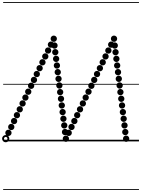

<svg xmlns="http://www.w3.org/2000/svg" viewBox="-35 -1349 1346 1832"><path d="M485.1 -884.5Q472.5 -884.5 463.8 -893.2Q455 -901.9 455 -914.4Q455 -927 463.7 -935.8Q472.4 -944.5 484.9 -944.5Q497.5 -944.5 506.2 -935.8Q515 -927.1 515 -914.6Q515 -902 506.3 -893.2Q497.6 -884.5 485.1 -884.5ZM492.6 -821Q480 -821 471.2 -829.7Q462.5 -838.4 462.5 -850.9Q462.5 -863.5 471.2 -872.2Q479.9 -881 492.4 -881Q505 -881 513.8 -872.3Q522.5 -863.6 522.5 -851.1Q522.5 -838.5 513.8 -829.8Q505.1 -821 492.6 -821ZM500.6 -757.5Q488 -757.5 479.2 -766.2Q470.5 -774.9 470.5 -787.4Q470.5 -800 479.2 -808.8Q487.9 -817.5 500.4 -817.5Q513 -817.5 521.8 -808.8Q530.5 -800.1 530.5 -787.6Q530.5 -775 521.8 -766.2Q513.1 -757.5 500.6 -757.5ZM508.1 -694Q495.5 -694 486.8 -702.7Q478 -711.4 478 -723.9Q478 -736.5 486.7 -745.2Q495.4 -754 507.9 -754Q520.5 -754 529.2 -745.3Q538 -736.6 538 -724.1Q538 -711.5 529.3 -702.8Q520.6 -694 508.1 -694ZM516.1 -630.5Q503.5 -630.5 494.8 -639.2Q486 -647.9 486 -660.4Q486 -673 494.7 -681.8Q503.4 -690.5 515.9 -690.5Q528.5 -690.5 537.2 -681.8Q546 -673.1 546 -660.6Q546 -648 537.3 -639.2Q528.6 -630.5 516.1 -630.5ZM523.6 -567Q511 -567 502.2 -575.7Q493.5 -584.4 493.5 -596.9Q493.5 -609.5 502.2 -618.2Q510.9 -627 523.4 -627Q536 -627 544.8 -618.3Q553.5 -609.6 553.5 -597.1Q553.5 -584.5 544.8 -575.8Q536.1 -567 523.6 -567ZM531.6 -503.5Q519 -503.5 510.2 -512.2Q501.5 -520.9 501.5 -533.4Q501.5 -546 510.2 -554.8Q518.9 -563.5 531.4 -563.5Q544 -563.5 552.8 -554.8Q561.5 -546.1 561.5 -533.6Q561.5 -521 552.8 -512.2Q544.1 -503.5 531.6 -503.5ZM539.1 -440Q526.5 -440 517.8 -448.7Q509 -457.4 509 -469.9Q509 -482.5 517.7 -491.2Q526.4 -500 538.9 -500Q551.5 -500 560.2 -491.3Q569 -482.6 569 -470.1Q569 -457.5 560.3 -448.8Q551.6 -440 539.1 -440ZM547.1 -376.5Q534.5 -376.5 525.8 -385.2Q517 -393.9 517 -406.4Q517 -419 525.7 -427.8Q534.4 -436.5 546.9 -436.5Q559.5 -436.5 568.2 -427.8Q577 -419.1 577 -406.6Q577 -394 568.3 -385.2Q559.6 -376.5 547.1 -376.5ZM554.6 -313Q542 -313 533.2 -321.7Q524.5 -330.4 524.5 -342.9Q524.5 -355.5 533.2 -364.2Q541.9 -373 554.4 -373Q567 -373 575.8 -364.3Q584.5 -355.6 584.5 -343.1Q584.5 -330.5 575.8 -321.8Q567.1 -313 554.6 -313ZM562.6 -249.5Q550 -249.5 541.2 -258.2Q532.5 -266.9 532.5 -279.4Q532.5 -292 541.2 -300.8Q549.9 -309.5 562.4 -309.5Q575 -309.5 583.8 -300.8Q592.5 -292.1 592.5 -279.6Q592.5 -267 583.8 -258.2Q575.1 -249.5 562.6 -249.5ZM570.1 -186Q557.5 -186 548.8 -194.7Q540 -203.4 540 -215.9Q540 -228.5 548.7 -237.2Q557.4 -246 569.9 -246Q582.5 -246 591.2 -237.3Q600 -228.6 600 -216.1Q600 -203.5 591.3 -194.8Q582.6 -186 570.1 -186ZM578.1 -122.5Q565.5 -122.5 556.8 -131.2Q548 -139.9 548 -152.4Q548 -165 556.7 -173.8Q565.4 -182.5 577.9 -182.5Q590.5 -182.5 599.2 -173.8Q608 -165.1 608 -152.6Q608 -140 599.3 -131.2Q590.6 -122.5 578.1 -122.5ZM585.6 -59Q573 -59 564.2 -67.7Q555.5 -76.4 555.5 -88.9Q555.5 -101.5 564.2 -110.2Q572.9 -119 585.4 -119Q598 -119 606.8 -110.3Q615.5 -101.6 615.5 -89.1Q615.5 -76.5 606.8 -67.8Q598.1 -59 585.6 -59ZM45.6 -51.5Q33 -51.5 24.2 -60.2Q15.5 -68.9 15.5 -81.4Q15.5 -94 24.2 -102.8Q32.9 -111.5 45.4 -111.5Q58 -111.5 66.8 -102.8Q75.5 -94.1 75.5 -81.6Q75.5 -69 66.8 -60.2Q58.1 -51.5 45.6 -51.5ZM72.6 -107.5Q60 -107.5 51.2 -116.2Q42.5 -124.9 42.5 -137.4Q42.5 -150 51.2 -158.8Q59.9 -167.5 72.4 -167.5Q85 -167.5 93.8 -158.8Q102.5 -150.1 102.5 -137.6Q102.5 -125 93.8 -116.2Q85.1 -107.5 72.6 -107.5ZM99.6 -164Q87 -164 78.2 -172.7Q69.5 -181.4 69.5 -193.9Q69.5 -206.5 78.2 -215.2Q86.9 -224 99.4 -224Q112 -224 120.8 -215.3Q129.5 -206.6 129.5 -194.1Q129.5 -181.5 120.8 -172.8Q112.1 -164 99.6 -164ZM126.6 -220Q114 -220 105.2 -228.7Q96.5 -237.4 96.5 -249.9Q96.5 -262.5 105.2 -271.2Q113.9 -280 126.4 -280Q139 -280 147.8 -271.3Q156.5 -262.6 156.5 -250.1Q156.5 -237.5 147.8 -228.8Q139.1 -220 126.6 -220ZM153.6 -276Q141 -276 132.2 -284.7Q123.5 -293.4 123.5 -305.9Q123.5 -318.5 132.2 -327.2Q140.9 -336 153.4 -336Q166 -336 174.8 -327.3Q183.5 -318.6 183.5 -306.1Q183.5 -293.5 174.8 -284.8Q166.1 -276 153.6 -276ZM180.6 -332Q168 -332 159.2 -340.7Q150.5 -349.4 150.5 -361.9Q150.5 -374.5 159.2 -383.2Q167.9 -392 180.4 -392Q193 -392 201.8 -383.3Q210.5 -374.6 210.5 -362.1Q210.5 -349.5 201.8 -340.8Q193.1 -332 180.6 -332ZM207.6 -388Q195 -388 186.2 -396.7Q177.5 -405.4 177.5 -417.9Q177.5 -430.5 186.2 -439.2Q194.9 -448 207.4 -448Q220 -448 228.8 -439.3Q237.5 -430.6 237.5 -418.1Q237.5 -405.5 228.8 -396.8Q220.1 -388 207.6 -388ZM234.6 -444Q222 -444 213.2 -452.7Q204.5 -461.4 204.5 -473.9Q204.5 -486.5 213.2 -495.2Q221.9 -504 234.4 -504Q247 -504 255.8 -495.3Q264.5 -486.6 264.5 -474.1Q264.5 -461.5 255.8 -452.8Q247.1 -444 234.6 -444ZM262.1 -500.5Q249.5 -500.5 240.8 -509.2Q232 -517.9 232 -530.4Q232 -543 240.7 -551.8Q249.4 -560.5 261.9 -560.5Q274.5 -560.5 283.2 -551.8Q292 -543.1 292 -530.6Q292 -518 283.3 -509.2Q274.6 -500.5 262.1 -500.5ZM289.1 -556.5Q276.5 -556.5 267.8 -565.2Q259 -573.9 259 -586.4Q259 -599 267.7 -607.8Q276.4 -616.5 288.9 -616.5Q301.5 -616.5 310.2 -607.8Q319 -599.1 319 -586.6Q319 -574 310.3 -565.2Q301.6 -556.5 289.1 -556.5ZM316.1 -612.5Q303.5 -612.5 294.8 -621.2Q286 -629.9 286 -642.4Q286 -655 294.7 -663.8Q303.4 -672.5 315.9 -672.5Q328.5 -672.5 337.2 -663.8Q346 -655.1 346 -642.6Q346 -630 337.3 -621.2Q328.6 -612.5 316.1 -612.5ZM343.1 -668.5Q330.5 -668.5 321.8 -677.2Q313 -685.9 313 -698.4Q313 -711 321.7 -719.8Q330.4 -728.5 342.9 -728.5Q355.5 -728.5 364.2 -719.8Q373 -711.1 373 -698.6Q373 -686 364.3 -677.2Q355.6 -668.5 343.1 -668.5ZM370.1 -724.5Q357.5 -724.5 348.8 -733.2Q340 -741.9 340 -754.4Q340 -767 348.7 -775.8Q357.4 -784.5 369.9 -784.5Q382.5 -784.5 391.2 -775.8Q400 -767.1 400 -754.6Q400 -742 391.3 -733.2Q382.6 -724.5 370.1 -724.5ZM397.1 -780.5Q384.5 -780.5 375.8 -789.2Q367 -797.9 367 -810.4Q367 -823 375.7 -831.8Q384.4 -840.5 396.9 -840.5Q409.5 -840.5 418.2 -831.8Q427 -823.1 427 -810.6Q427 -798 418.3 -789.2Q409.6 -780.5 397.1 -780.5ZM424.1 -837Q411.5 -837 402.8 -845.7Q394 -854.4 394 -866.9Q394 -879.5 402.7 -888.2Q411.4 -897 423.9 -897Q436.5 -897 445.2 -888.3Q454 -879.6 454 -867.1Q454 -854.5 445.3 -845.8Q436.6 -837 424.1 -837ZM451.1 -893Q438.5 -893 429.8 -901.7Q421 -910.4 421 -922.9Q421 -935.5 429.7 -944.2Q438.4 -953 450.9 -953Q463.5 -953 472.2 -944.3Q481 -935.6 481 -923.1Q481 -910.5 472.3 -901.8Q463.6 -893 451.1 -893ZM478.1 -949.5Q465.5 -949.5 456.8 -958.2Q448 -966.9 448 -979.4Q448 -992 456.7 -1000.8Q465.4 -1009.5 477.9 -1009.5Q490.5 -1009.5 499.2 -1000.8Q508 -992.1 508 -979.6Q508 -967 499.3 -958.2Q490.6 -949.5 478.1 -949.5ZM1060.1 -884.5Q1047.5 -884.5 1038.8 -893.2Q1030 -901.9 1030 -914.4Q1030 -927 1038.7 -935.8Q1047.4 -944.5 1059.9 -944.5Q1072.5 -944.5 1081.2 -935.8Q1090 -927.1 1090 -914.6Q1090 -902 1081.3 -893.2Q1072.6 -884.5 1060.1 -884.5ZM1067.6 -821Q1055 -821 1046.2 -829.7Q1037.5 -838.4 1037.5 -850.9Q1037.5 -863.5 1046.2 -872.2Q1054.9 -881 1067.4 -881Q1080 -881 1088.8 -872.3Q1097.5 -863.6 1097.5 -851.1Q1097.5 -838.5 1088.8 -829.8Q1080.1 -821 1067.6 -821ZM1075.6 -757.5Q1063 -757.5 1054.2 -766.2Q1045.5 -774.9 1045.5 -787.4Q1045.5 -800 1054.2 -808.8Q1062.9 -817.5 1075.4 -817.5Q1088 -817.5 1096.8 -808.8Q1105.5 -800.1 1105.5 -787.6Q1105.5 -775 1096.8 -766.2Q1088.1 -757.5 1075.6 -757.5ZM1083.1 -694Q1070.5 -694 1061.8 -702.7Q1053 -711.4 1053 -723.9Q1053 -736.5 1061.7 -745.2Q1070.4 -754 1082.9 -754Q1095.5 -754 1104.2 -745.3Q1113 -736.6 1113 -724.1Q1113 -711.5 1104.3 -702.8Q1095.6 -694 1083.1 -694ZM1091.1 -630.5Q1078.5 -630.5 1069.8 -639.2Q1061 -647.9 1061 -660.4Q1061 -673 1069.7 -681.8Q1078.4 -690.5 1090.9 -690.5Q1103.5 -690.5 1112.2 -681.8Q1121 -673.1 1121 -660.6Q1121 -648 1112.3 -639.2Q1103.6 -630.5 1091.1 -630.5ZM1098.6 -567Q1086 -567 1077.2 -575.7Q1068.5 -584.4 1068.5 -596.9Q1068.5 -609.5 1077.2 -618.2Q1085.9 -627 1098.4 -627Q1111 -627 1119.8 -618.3Q1128.5 -609.6 1128.5 -597.1Q1128.5 -584.5 1119.8 -575.8Q1111.1 -567 1098.6 -567ZM1106.6 -503.5Q1094 -503.5 1085.2 -512.2Q1076.5 -520.9 1076.5 -533.4Q1076.5 -546 1085.2 -554.8Q1093.9 -563.5 1106.4 -563.5Q1119 -563.5 1127.8 -554.8Q1136.5 -546.1 1136.5 -533.6Q1136.5 -521 1127.8 -512.2Q1119.1 -503.5 1106.6 -503.5ZM1114.1 -440Q1101.5 -440 1092.8 -448.7Q1084 -457.4 1084 -469.9Q1084 -482.5 1092.7 -491.2Q1101.4 -500 1113.9 -500Q1126.5 -500 1135.2 -491.3Q1144 -482.6 1144 -470.1Q1144 -457.5 1135.3 -448.8Q1126.6 -440 1114.1 -440ZM1122.1 -376.5Q1109.5 -376.5 1100.8 -385.2Q1092 -393.9 1092 -406.4Q1092 -419 1100.7 -427.8Q1109.4 -436.5 1121.9 -436.5Q1134.5 -436.5 1143.2 -427.8Q1152 -419.1 1152 -406.6Q1152 -394 1143.3 -385.2Q1134.6 -376.5 1122.1 -376.5ZM1129.6 -313Q1117 -313 1108.2 -321.7Q1099.5 -330.4 1099.5 -342.9Q1099.5 -355.5 1108.2 -364.2Q1116.9 -373 1129.4 -373Q1142 -373 1150.8 -364.3Q1159.5 -355.6 1159.5 -343.1Q1159.5 -330.5 1150.8 -321.8Q1142.1 -313 1129.6 -313ZM1137.6 -249.5Q1125 -249.5 1116.2 -258.2Q1107.5 -266.9 1107.5 -279.4Q1107.5 -292 1116.2 -300.8Q1124.9 -309.5 1137.4 -309.5Q1150 -309.5 1158.8 -300.8Q1167.5 -292.1 1167.5 -279.6Q1167.5 -267 1158.8 -258.2Q1150.1 -249.5 1137.6 -249.5ZM1145.1 -186Q1132.5 -186 1123.8 -194.7Q1115 -203.4 1115 -215.9Q1115 -228.5 1123.7 -237.2Q1132.4 -246 1144.9 -246Q1157.5 -246 1166.2 -237.3Q1175 -228.6 1175 -216.1Q1175 -203.5 1166.3 -194.8Q1157.6 -186 1145.1 -186ZM1153.1 -122.5Q1140.5 -122.5 1131.8 -131.2Q1123 -139.9 1123 -152.4Q1123 -165 1131.7 -173.8Q1140.4 -182.5 1152.9 -182.5Q1165.5 -182.5 1174.2 -173.8Q1183 -165.1 1183 -152.6Q1183 -140 1174.3 -131.2Q1165.6 -122.5 1153.1 -122.5ZM1160.6 -59Q1148 -59 1139.2 -67.7Q1130.5 -76.4 1130.5 -88.9Q1130.5 -101.5 1139.2 -110.2Q1147.9 -119 1160.4 -119Q1173 -119 1181.8 -110.3Q1190.5 -101.6 1190.5 -89.1Q1190.5 -76.5 1181.8 -67.8Q1173.1 -59 1160.6 -59ZM1168.6 4.5Q1156 4.5 1147.2 -4.2Q1138.5 -12.9 1138.5 -25.4Q1138.5 -38 1147.2 -46.8Q1155.9 -55.5 1168.4 -55.5Q1181 -55.5 1189.8 -46.8Q1198.5 -38.1 1198.5 -25.6Q1198.5 -13 1189.8 -4.2Q1181.1 4.5 1168.6 4.5ZM593.6 4.5Q581 4.5 572.2 -4.2Q563.5 -12.9 563.5 -25.4Q563.5 -38 572.2 -46.8Q580.9 -55.5 593.4 -55.5Q606 -55.5 614.8 -46.8Q623.5 -38.1 623.5 -25.6Q623.5 -13 614.8 -4.2Q606.1 4.5 593.6 4.5ZM620.6 -51.5Q608 -51.5 599.2 -60.2Q590.5 -68.9 590.5 -81.4Q590.5 -94 599.2 -102.8Q607.9 -111.5 620.4 -111.5Q633 -111.5 641.8 -102.8Q650.5 -94.1 650.5 -81.6Q650.5 -69 641.8 -60.2Q633.1 -51.5 620.6 -51.5ZM647.6 -107.5Q635 -107.5 626.2 -116.2Q617.5 -124.9 617.5 -137.4Q617.5 -150 626.2 -158.8Q634.9 -167.5 647.4 -167.5Q660 -167.5 668.8 -158.8Q677.5 -150.1 677.5 -137.6Q677.5 -125 668.8 -116.2Q660.1 -107.5 647.6 -107.5ZM674.6 -164Q662 -164 653.2 -172.7Q644.5 -181.4 644.5 -193.9Q644.5 -206.5 653.2 -215.2Q661.9 -224 674.4 -224Q687 -224 695.8 -215.3Q704.5 -206.6 704.5 -194.1Q704.5 -181.5 695.8 -172.8Q687.1 -164 674.6 -164ZM701.6 -220Q689 -220 680.2 -228.7Q671.5 -237.4 671.5 -249.9Q671.5 -262.5 680.2 -271.2Q688.9 -280 701.4 -280Q714 -280 722.8 -271.3Q731.5 -262.6 731.5 -250.1Q731.5 -237.5 722.8 -228.8Q714.1 -220 701.6 -220ZM728.6 -276Q716 -276 707.2 -284.7Q698.5 -293.4 698.5 -305.9Q698.5 -318.5 707.2 -327.2Q715.9 -336 728.4 -336Q741 -336 749.8 -327.3Q758.5 -318.6 758.5 -306.1Q758.5 -293.5 749.8 -284.8Q741.1 -276 728.6 -276ZM755.6 -332Q743 -332 734.2 -340.7Q725.5 -349.4 725.5 -361.9Q725.5 -374.5 734.2 -383.2Q742.9 -392 755.4 -392Q768 -392 776.8 -383.3Q785.5 -374.6 785.5 -362.1Q785.5 -349.5 776.8 -340.8Q768.1 -332 755.6 -332ZM782.6 -388Q770 -388 761.2 -396.7Q752.5 -405.4 752.5 -417.9Q752.5 -430.5 761.2 -439.2Q769.9 -448 782.4 -448Q795 -448 803.8 -439.3Q812.5 -430.6 812.5 -418.1Q812.5 -405.5 803.8 -396.8Q795.1 -388 782.6 -388ZM809.6 -444Q797 -444 788.2 -452.7Q779.5 -461.4 779.5 -473.9Q779.5 -486.5 788.2 -495.2Q796.9 -504 809.4 -504Q822 -504 830.8 -495.3Q839.5 -486.6 839.5 -474.1Q839.5 -461.5 830.8 -452.8Q822.1 -444 809.6 -444ZM837.1 -500.5Q824.5 -500.5 815.8 -509.2Q807 -517.9 807 -530.4Q807 -543 815.7 -551.8Q824.4 -560.5 836.9 -560.5Q849.5 -560.5 858.2 -551.8Q867 -543.1 867 -530.6Q867 -518 858.3 -509.2Q849.6 -500.5 837.1 -500.5ZM864.1 -556.5Q851.5 -556.5 842.8 -565.2Q834 -573.9 834 -586.4Q834 -599 842.7 -607.8Q851.4 -616.5 863.9 -616.5Q876.5 -616.5 885.2 -607.8Q894 -599.1 894 -586.6Q894 -574 885.3 -565.2Q876.6 -556.5 864.1 -556.5ZM891.1 -612.5Q878.5 -612.5 869.8 -621.2Q861 -629.9 861 -642.4Q861 -655 869.7 -663.8Q878.4 -672.5 890.9 -672.5Q903.5 -672.5 912.2 -663.8Q921 -655.1 921 -642.6Q921 -630 912.3 -621.2Q903.6 -612.5 891.1 -612.5ZM918.1 -668.5Q905.5 -668.5 896.8 -677.2Q888 -685.9 888 -698.4Q888 -711 896.7 -719.8Q905.4 -728.5 917.9 -728.5Q930.5 -728.5 939.2 -719.8Q948 -711.1 948 -698.6Q948 -686 939.3 -677.2Q930.6 -668.5 918.1 -668.5ZM945.1 -724.5Q932.5 -724.5 923.8 -733.2Q915 -741.9 915 -754.4Q915 -767 923.7 -775.8Q932.4 -784.5 944.9 -784.5Q957.5 -784.5 966.2 -775.8Q975 -767.1 975 -754.6Q975 -742 966.3 -733.2Q957.6 -724.5 945.1 -724.5ZM972.1 -780.5Q959.5 -780.5 950.8 -789.2Q942 -797.9 942 -810.4Q942 -823 950.7 -831.8Q959.4 -840.5 971.9 -840.5Q984.5 -840.5 993.2 -831.8Q1002 -823.1 1002 -810.6Q1002 -798 993.3 -789.2Q984.6 -780.5 972.1 -780.5ZM999.1 -837Q986.5 -837 977.8 -845.7Q969 -854.4 969 -866.9Q969 -879.5 977.7 -888.2Q986.4 -897 998.9 -897Q1011.5 -897 1020.2 -888.3Q1029 -879.6 1029 -867.1Q1029 -854.5 1020.3 -845.8Q1011.6 -837 999.1 -837ZM1026.1 -893Q1013.5 -893 1004.8 -901.7Q996 -910.4 996 -922.9Q996 -935.5 1004.7 -944.2Q1013.4 -953 1025.9 -953Q1038.5 -953 1047.2 -944.3Q1056 -935.6 1056 -923.1Q1056 -910.5 1047.3 -901.8Q1038.6 -893 1026.1 -893ZM1053.1 -949.5Q1040.5 -949.5 1031.8 -958.2Q1023 -966.9 1023 -979.4Q1023 -992 1031.7 -1000.8Q1040.4 -1009.5 1052.9 -1009.5Q1065.5 -1009.5 1074.2 -1000.8Q1083 -992.1 1083 -979.6Q1083 -967 1074.3 -958.2Q1065.6 -949.5 1053.1 -949.5ZM19.7 8.5Q5.5 8.5 -4.8 -1.7Q-15 -11.8 -15 -26.2Q-15 -40.5 -4.8 -50.5Q5.3 -60.5 19.7 -60.5Q34 -60.5 44 -50.4Q54 -40.4 54 -26.2Q54 -12 43.9 -1.8Q33.9 8.5 19.7 8.5ZM19.8 -9.5Q26.5 -9.5 31.2 -14.4Q36 -19.3 36 -26Q36 -33 31.2 -37.8Q26.4 -42.5 19.5 -42.5Q13 -42.5 8 -37.8Q3 -33 3 -26Q3 -19.3 8 -14.4Q13 -9.5 19.8 -9.5ZM-5 455H1291V463H-5ZM-5 -16H1291V0H-5ZM-5 -549H1291V-541H-5ZM-5 -1329H1291V-1321H-5Z"/></svg>

Font: Edu SA Dotted Guide
Style: Regular
Weight: 400
Designer: Tina and Corey Anderson, Eben Sorkin, Mirko Velimirovic
Foundry: Google for Education
Version: Version 2.000